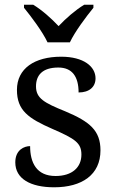

<svg xmlns="http://www.w3.org/2000/svg" viewBox="-20 -786 491 816"><path d="M182 -606H277C298 -651 346 -715 377 -753V-766H338C300 -743 259 -707 229 -675C199 -707 159 -743 121 -766H82V-753C113 -715 161 -651 182 -606ZM210 10C328 10 407 -43 407 -147C407 -231 362 -269 257 -313C168 -349 133 -368 133 -419C133 -466 160 -499 228 -499C287 -499 314 -460 314 -393C360 -393 386 -417 386 -453C386 -503 336 -545 240 -545C127 -545 52 -495 52 -404C52 -317 100 -283 203 -238C300 -196 326 -178 326 -129C326 -75 287 -38 216 -38C135 -38 108 -95 108 -165C84 -165 45 -150 45 -96C45 -26 110 10 210 10Z"/></svg>

Font: Noto Fangsong KSS Vertical
Style: Regular
Weight: 400
Designer: LIU Zhao, ZHANG Congyu, Kushim JIANG
Foundry: Guyu Beijing Co. Ltd.
Version: Version 1.000;November 16, 2022;FontCreator 11.5.0.2427 64-b